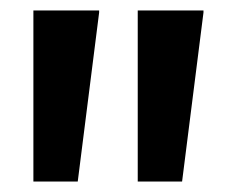

<svg xmlns="http://www.w3.org/2000/svg" viewBox="-20 -828 437 368"><path d="M170 -808V-804L129 -480H44V-808ZM370 -808V-804L329 -480H244V-808Z"/></svg>

Font: Encode Sans Compressed
Style: ExtraBold
Weight: 800
Designer: Pablo Impallari, Andres Torresi
Foundry: Pablo Impallari, Andres Torresi
Version: Version 1.000; ttfautohint (v1.00) -l 8 -r 50 -G 200 -x 14 -